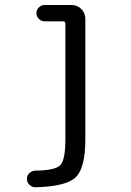

<svg xmlns="http://www.w3.org/2000/svg" viewBox="-20 -540 540 790"><path d="M125 230.5Q111.3 230.5 101.1 220.2Q90.8 210 90.8 195.8Q90.8 181.6 101.6 171.9Q112.3 162.1 126 162.1Q209 161.1 229 138.7Q249 116.2 249 33.2V-443.4Q249 -452.1 240.2 -452.1H164.1Q150.4 -452.1 140.1 -461.9Q129.9 -471.7 129.9 -485.8Q129.9 -500 140.1 -509.8Q150.4 -519.5 164.1 -519.5H274.4Q297.9 -519.5 314.5 -502.9Q331.1 -486.3 331.1 -462.9V33.2Q331.1 150.4 292 189Q252.9 227.5 125 230.5Z"/></svg>

Font: Rounded Mgen+ 1m regular
Style: Regular
Weight: 400
Designer: [Source Han Sans]
Ryoko NISHIZUKA  (kana & ideographs); Paul D. Hunt (Latin, Greek & Cyrillic); Wenlong ZHANG  (bopomofo
Version: Version 1.059.20150602